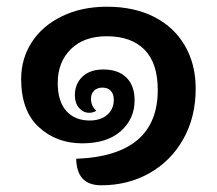

<svg xmlns="http://www.w3.org/2000/svg" viewBox="-20 -490 646 572"><path d="M207 -17Q450 -26 450 -222Q450 -302 410.5 -342Q371 -382 298 -382Q230 -382 191 -343.5Q152 -305 152 -243Q152 -188 177.5 -159.5Q203 -131 247 -131Q280 -131 299.5 -148Q319 -165 319 -193Q319 -210 310 -219.5Q301 -229 285 -229Q270 -229 260.5 -220Q251 -211 251 -196Q251 -174 267 -160Q257 -154 246 -154Q228 -154 215.5 -168.5Q203 -183 203 -206Q203 -240 225.5 -261.5Q248 -283 288 -283Q332 -283 356.5 -259Q381 -235 381 -191Q381 -136 340 -99.5Q299 -63 225 -63Q148 -63 95.5 -111.5Q43 -160 43 -255Q43 -315 74.5 -364Q106 -413 164.5 -441.5Q223 -470 299 -470Q379 -470 438.5 -440Q498 -410 530.5 -354.5Q563 -299 563 -226Q563 -141 526 -75.5Q489 -10 425 26Q361 62 282 62Q245 62 226.5 42.5Q208 23 207 -17Z"/></svg>

Font: Krub SemiBold
Style: Regular
Weight: 600
Version: Version 1.000; ttfautohint (v1.6)